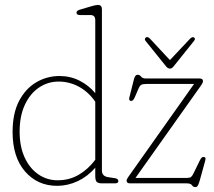

<svg xmlns="http://www.w3.org/2000/svg" viewBox="-20 -743 867 778"><path d="M31 -208Q31 -283.5 57.2 -333.8Q83.5 -384 126.8 -409.5Q170 -435 221.5 -435Q265.5 -435 303 -415.8Q340.5 -396.5 366 -365.5V-661Q366 -682 347 -682H304.5Q290 -682 290 -692Q290 -700 304 -704L351.5 -718Q369 -723 376.5 -723Q393 -723 393 -705V-52Q393 -28.5 419 -25L445.5 -21Q459.5 -19 459.5 -9Q459.5 0 445.5 0H393.5Q378 0 372 -6Q366 -12 366 -30V-63.5Q335.5 -28 295 -9Q254.5 10 211.5 10Q132 10 81.5 -48.2Q31 -106.5 31 -208ZM59.5 -209.5Q59.5 -149.5 79.8 -105.2Q100 -61 135 -36.8Q170 -12.5 214 -12.5Q261 -12.5 299 -34.8Q337 -57 366 -95.5V-331Q338 -371 299.5 -391.8Q261 -412.5 217.5 -412.5Q174 -412.5 138 -388.2Q102 -364 80.8 -318.5Q59.5 -273 59.5 -209.5ZM795.5 -398 529 -22H737Q749.5 -22 754.2 -26Q759 -30 764 -40L789 -91.5Q794 -101.5 797.2 -104.2Q800.5 -107 805 -107Q815.5 -107 812 -93.5L789.5 -12Q785 3.5 781.5 9.2Q778 15 772 15Q762.5 15 757.8 7.5Q753 0 736.5 0H507.5Q493 0 493 -10.5Q493 -17 500.5 -27L766.5 -403H578.5Q559 -403 552.8 -399.5Q546.5 -396 541.5 -384.5L526 -348.5Q519.5 -334 512 -334Q501 -334 504 -347.5L522.5 -421Q527 -440 537.5 -440Q546.5 -440 551.8 -432.5Q557 -425 571 -425H788Q802.5 -425 802.5 -414.5Q802.5 -408 795.5 -398ZM668.5 -499.5 750 -586Q759.5 -595.5 766.5 -591Q773.5 -586 766 -577L683.5 -474Q676 -465 669.5 -465Q660 -465 653 -474L570 -577Q563.5 -585 571 -591Q578 -596.5 588 -586Z"/></svg>

Font: Fraunces 144pt SuperSoft Thin
Style: Regular
Weight: 100
Version: Version 1.000;[0bf87f6ff]